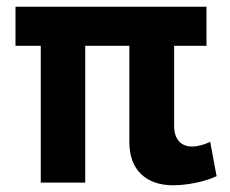

<svg xmlns="http://www.w3.org/2000/svg" viewBox="-20 -542 682 570"><path d="M233 -406V0H101V-406H26V-522H593V-406H497V-168Q497 -139 511 -123Q525 -107 551 -107Q563 -107 577.5 -111Q592 -115 604 -121L623 -19Q595 -6 559.5 1Q524 8 494 8Q433 8 398.5 -25.5Q364 -59 364 -121V-406Z"/></svg>

Font: YasnoRaleway
Style: Bold
Weight: 700
Designer: Matt McInerney, Pablo Impallari, Rodrigo Fuenzalida
Foundry: Matt McInerney, Pablo Impallari, Rodrigo Fuenzalida
Version: Version 4.026